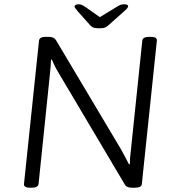

<svg xmlns="http://www.w3.org/2000/svg" viewBox="-20 -874 825 896"><path d="M120 2Q90 2 92 -16L162 -684Q164 -702 193 -702H207Q232 -702 241 -687L546 -175Q558 -152 566.5 -136.5Q575 -121 582 -107L586 -108Q586 -122 587 -137.5Q588 -153 591 -175L644 -684Q646 -702 676 -702H684Q714 -702 712 -684L642 -16Q641 2 610 2H596Q571 2 563 -12L254 -533Q243 -551 235.5 -566Q228 -581 222 -596L218 -595Q217 -566 213 -529L160 -16Q158 2 128 2ZM558 -854Q578 -854 578 -845Q578 -837 559 -821L487 -757Q478 -748 469 -745Q460 -742 443 -742Q425 -742 416.5 -745Q408 -748 401 -756L343 -821Q337 -829 332.5 -834.5Q328 -840 328 -843Q328 -854 349 -854Q361 -854 379 -841L446 -794L523 -841Q535 -849 543 -851.5Q551 -854 558 -854Z"/></svg>

Font: Asap Semi Expanded Semi Expanded Light
Style: Italic
Weight: 300
Width: 6
Italic angle: -6°
Designer: Pablo Cosgaya
Foundry: Omnibus-Type
Version: Version 3.001; ttfautohint (v1.8.4.7-5d5b)